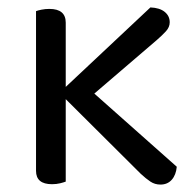

<svg xmlns="http://www.w3.org/2000/svg" viewBox="-20 -491 527 517"><path d="M385 -471Q410 -470 423.5 -459Q437 -448 437 -431Q437 -418 427 -407Q417 -396 402 -383L234 -239L456 -42Q454 -20 442.5 -7Q431 6 412 6Q397 6 385 -2Q373 -10 359 -23L157 -224V-2Q152 0 142 2.5Q132 5 120 5Q77 5 77 -31V-461Q82 -463 92 -465Q102 -467 113 -467Q157 -467 157 -430V-257Z"/></svg>

Font: Baloo Da 2
Style: Regular
Weight: 400
Designer: Noopur Datye, Sulekha Rajkumar and Ek Type
Foundry: Ek Type
Version: Version 1.640;hotconv 1.0.111;makeotfexe 2.5.65597; ttfautoh